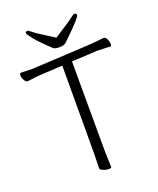

<svg xmlns="http://www.w3.org/2000/svg" viewBox="-162 -988 900 1092"><g transform="rotate(-20 288.5 -442.5)"><path d="M321 0Q321 6 304.5 6Q288 6 270 -2Q254 -8 254 -18L256 -107L257 -632V-637H252L126 -630Q101 -629 77.5 -625.5Q54 -622 43 -621H42Q32 -621 23 -636Q14 -653 14 -666.5Q14 -680 22 -680L93 -678L447 -697Q470 -699 494 -701Q518 -703 530 -705H533Q542 -705 550 -690Q558 -673 558 -659.5Q558 -646 551 -646L471 -649L322 -641H317V-636L318 -106ZM242 -749Q173 -814 150 -844Q127 -874 125 -880Q125 -891 138 -891Q144 -891 158.5 -878.5Q173 -866 208 -844Q250 -818 280 -798Q311 -819 348.5 -842.5Q386 -866 400.5 -878.5Q415 -891 421 -891Q434 -891 434 -878Q434 -865 350 -783Q330 -764 318.5 -752.5Q307 -741 279.5 -741Q252 -741 242 -749Z"/></g></svg>

Font: LXGW WenKai TC Light
Style: Regular
Weight: 300
Designer: LXGW / Fontworks Inc.
Foundry: LXGW / Fontworks Inc.
Version: Version 1.330